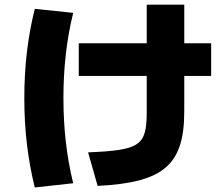

<svg xmlns="http://www.w3.org/2000/svg" viewBox="-20 -785 978 844"><path d="M367.2 -115.2 409.2 32.2C699.2 17.6 790 -59.6 790 -295.9V-451.2H908.2V-594.7H790V-764.6H625V-594.7H326.2V-451.2H625V-295.9C625 -144.5 597.7 -125 367.2 -115.2ZM132.8 39.1 301.8 20.5C272.5 -97.7 258.8 -223.6 258.8 -353.5C258.8 -484.4 272.5 -610.4 301.8 -728.5L132.8 -746.1C101.6 -619.1 86.9 -494.1 86.9 -353.5C86.9 -213.9 101.6 -88.9 132.8 39.1Z"/></svg>

Font: Pretendard Black
Style: Regular
Weight: 900
Designer: Base glyphs from Inter by Rasmus Andersson; Hangeul glyphs from Noto Sans CJK(Source Han Sans) by Jang Soo-young and Kan
Foundry: Kil Hyung-jin
Version: Version 1.309;Glyphs 3.2 (3225)